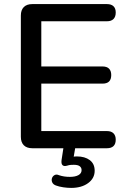

<svg xmlns="http://www.w3.org/2000/svg" viewBox="-20 -725 629 939"><path d="M138 0Q111 0 96.5 -14.5Q82 -29 82 -56V-649Q82 -676 96.5 -690.5Q111 -705 138 -705H503Q524 -705 535 -694.5Q546 -684 546 -664Q546 -643 535 -632Q524 -621 503 -621H182V-400H481Q503 -400 513.5 -389Q524 -378 524 -358Q524 -337 513.5 -326.5Q503 -316 481 -316H182V-84H503Q524 -84 535 -73Q546 -62 546 -42Q546 -21 535 -10.5Q524 0 503 0ZM328 194Q310 194 289.5 191Q269 188 253 182Q240 177 235.5 167Q231 157 234 147Q237 137 246.5 131.5Q256 126 269 132Q281 136 294 138Q307 140 322 140Q348 140 363.5 131.5Q379 123 379 107Q379 95 370 88Q361 81 341 81Q334 81 326 81.5Q318 82 309 85Q302 87 296.5 87Q291 87 286 83Q282 79 281 73Q280 67 281 58L293 -20H351L338 56L310 47Q322 44 334 42Q346 40 356 40Q395 40 419 58Q443 76 443 110Q443 147 411 170.5Q379 194 328 194Z"/></svg>

Font: Nunito ExtraLight SemiBold
Style: Regular
Weight: 600
Version: Version 3.602